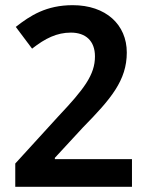

<svg xmlns="http://www.w3.org/2000/svg" viewBox="-20 -722 569 742"><path d="M490 0V-107H192V-112L301 -230C408 -339 470 -411 470 -519C470 -627 389 -702 261 -702C159 -702 97 -662 41 -618L104 -534C155 -574 200 -596 254 -596C311 -596 347 -564 347 -504C347 -433 305 -378 206 -273L39 -90V0Z"/></svg>

Font: Noto Sans Kannada SemiCondensed SemiBold
Style: Regular
Weight: 600
Width: 4
Designer: Jelle Bosma - Monotype Design Team
Foundry: Monotype Imaging Inc.
Version: Version 2.005